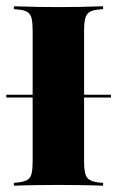

<svg xmlns="http://www.w3.org/2000/svg" viewBox="-20 -591 373 611"><path d="M0 -280.6V-289.5H333.1V-280.6ZM153.2 -2.4Q125.8 -2.4 101.2 -2Q76.6 -1.6 57.3 -1.2Q37.9 -0.8 24.2 0V-8.9L38.7 -10.5Q58.1 -12.9 67.7 -19Q77.4 -25 80.6 -39.1Q83.9 -53.2 83.9 -78.2V-492.7Q83.9 -518.5 80.6 -532.3Q77.4 -546 67.7 -552.4Q58.1 -558.9 38.7 -560.5L24.2 -562.1V-571Q37.9 -571 57.3 -570.2Q76.6 -569.4 101.2 -569Q125.8 -568.5 153.2 -568.5H166.1H178.2Q206.5 -568.5 230.6 -569Q254.8 -569.4 275 -570.2Q295.2 -571 308.1 -571V-562.1L292.7 -560.5Q274.2 -558.9 264.5 -552.4Q254.8 -546 251.2 -532.3Q247.6 -518.5 247.6 -492.7V-78.2Q247.6 -53.2 251.2 -39.1Q254.8 -25 264.5 -19Q274.2 -12.9 292.7 -10.5L308.1 -8.9V0Q295.2 -0.8 275 -1.2Q254.8 -1.6 230.6 -2Q206.5 -2.4 178.2 -2.4H166.1Z"/></svg>

Font: Playfair 144pt SemiCondensed Black
Style: Regular
Weight: 900
Width: 4
Designer: Claus Eggers Sørensen
Foundry: Claus Eggers Sørensen
Version: Version 2.203